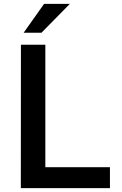

<svg xmlns="http://www.w3.org/2000/svg" viewBox="-20 -971 628 991"><path d="M214 -740V-108H547.5V0H87.5L88 -740ZM340.5 -951 194 -802H102L207.5 -951Z"/></svg>

Font: 1883 Sans SemiBold
Style: Regular
Weight: 600
Designer: 1883 Sans project is a fork of Public Sans.
Version: Version 1.009